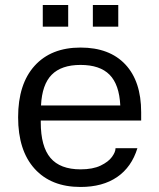

<svg xmlns="http://www.w3.org/2000/svg" viewBox="-20 -733 631 763"><path d="M52 -267Q52 -399 117.5 -471.5Q183 -544 300 -544Q415 -544 478 -477Q541 -410 541 -287V-254H142V-247Q142 -151 180.5 -105.5Q219 -60 300 -60Q349 -60 380 -75Q411 -90 425 -109.5Q439 -129 439 -143V-144H526Q503 -69 445.5 -29.5Q388 10 300 10Q183 10 117.5 -62.5Q52 -135 52 -267ZM458 -314Q454 -397 415.5 -436Q377 -475 300 -475Q224 -475 185.5 -436Q147 -397 143 -314ZM150 -713H251V-627H150ZM349 -713H450V-627H349Z"/></svg>

Font: Mozilla Text BETA
Style: Regular
Weight: 400
Designer: Studio DRAMA
Foundry: Studio DRAMA
Version: Version 0.100